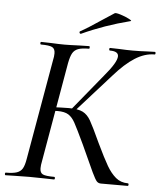

<svg xmlns="http://www.w3.org/2000/svg" viewBox="-64 -835 751 883"><g transform="rotate(5 312.0 -393.5)"><path d="M336 -172Q302 -244 288.5 -268.5Q275 -293 257.5 -304Q240 -315 207 -315Q195 -315 184.5 -314Q174 -313 167 -312L168 -330Q227 -333 258 -333Q301 -333 322.5 -322Q344 -311 359 -285Q374 -259 408 -185Q441 -116 460 -83.5Q479 -51 502 -31.5Q525 -12 558 -12Q562 -12 562 -6Q562 0 558 0H435Q423 0 415.5 -8Q408 -16 392.5 -48.5Q377 -81 336 -172ZM-5 -12Q28 -12 45.5 -18Q63 -24 71.5 -38.5Q80 -53 85 -83L166 -546Q170 -563 170 -578Q170 -599 156.5 -606Q143 -613 105 -613Q101 -613 101 -619Q101 -625 105 -625L149 -624Q189 -622 212 -622Q239 -622 281 -624L326 -625Q329 -625 329 -619Q329 -613 326 -613Q293 -613 276 -606.5Q259 -600 250.5 -585Q242 -570 236 -539L156 -79Q152 -60 152 -46Q152 -25 165.5 -18.5Q179 -12 218 -12Q222 -12 222 -6Q222 0 218 0Q187 0 170 -1L104 -2L40 -1Q24 0 -5 0Q-9 0 -9 -6Q-9 -12 -5 -12ZM267 -326 406 -496Q462 -562 462 -590Q462 -613 423 -613Q419 -613 419 -619Q419 -625 423 -625L463 -624Q501 -622 528 -622Q562 -622 596 -624L629 -625Q633 -625 633 -619Q633 -613 629 -613Q584 -613 539 -584.5Q494 -556 444 -499L281 -317ZM282 -678Q278 -678 276.5 -682.5Q275 -687 278 -689Q313 -708 378 -752L430 -786Q435 -789 457.5 -782Q480 -775 497 -766Q514 -757 505 -756Q387 -726 283 -678Z"/></g></svg>

Font: Cormorant Garamond Medium
Style: Italic
Weight: 500
Italic angle: -10°
Designer: Christian Thalmann (Catharsis Fonts)
Foundry: Catharsis Fonts
Version: Version 4.000